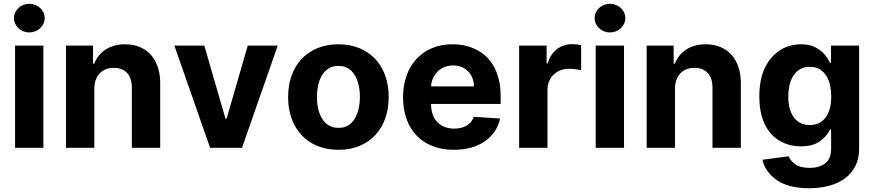

<svg xmlns="http://www.w3.org/2000/svg" viewBox="-20 -789 4667 1025"><path d="M60.4 0V-545.5H211.6V0ZM54.7 -692.5Q54.7 -709.2 61.4 -723.2Q68.2 -737.2 79.5 -747.3Q90.9 -757.5 105.6 -763.1Q120.4 -768.8 136.4 -768.8Q152.3 -768.8 167.3 -763.1Q182.2 -757.5 193.5 -747.3Q204.9 -737.2 211.6 -723.2Q218.4 -709.2 218.4 -692.5Q218.4 -675.8 211.6 -661.8Q204.9 -647.7 193.4 -637.4Q181.8 -627.1 167.1 -621.4Q152.3 -615.8 136.4 -615.8Q120.4 -615.8 105.6 -621.6Q90.9 -627.5 79.5 -637.6Q68.2 -647.7 61.4 -661.9Q54.7 -676.1 54.7 -692.5Z M332.4 -545.5H476.6V-449.2H483Q492.2 -473 507.6 -492.2Q523.1 -511.4 543.9 -524.7Q564.6 -538 590.7 -545.3Q616.8 -552.6 647 -552.6Q693.5 -552.6 728.7 -536.9Q763.8 -521.3 787.5 -494Q811.1 -466.6 823.2 -429Q835.2 -391.3 835.2 -347.3V0H683.9V-320.3Q683.9 -371.4 658.9 -399.1Q633.9 -426.8 587 -426.8Q564.3 -426.8 545.3 -419.4Q526.3 -411.9 512.6 -397.5Q498.9 -383.2 491.3 -362.6Q483.7 -342 483.7 -315.3V0H332.4Z M910.9 -545.5H1070.7L1183.9 -155.2H1189.6L1302.6 -545.5H1462.7L1272 0H1101.6Z M1786.6 -552.6Q1848.4 -552.6 1898.1 -532.1Q1947.8 -511.7 1982.8 -474.8Q2017.8 -437.9 2036.4 -385.8Q2055 -333.8 2055 -270.6Q2055 -209.9 2037.1 -158.4Q2019.2 -106.9 1984.9 -69.2Q1950.6 -31.6 1900.7 -10.5Q1850.9 10.7 1786.6 10.7Q1724.4 10.7 1674.7 -9.8Q1625 -30.2 1590.2 -67.3Q1555.4 -104.4 1536.8 -156.2Q1518.1 -208.1 1518.1 -270.6Q1518.1 -333.8 1536.8 -385.8Q1555.4 -437.9 1590.4 -474.8Q1625.4 -511.7 1675.1 -532.1Q1724.8 -552.6 1786.6 -552.6ZM1671.9 -271.7Q1671.9 -253.2 1674.2 -233.7Q1676.5 -214.1 1681.8 -195.8Q1687.1 -177.6 1696 -161.2Q1704.9 -144.9 1717.7 -132.8Q1730.5 -120.7 1747.7 -113.6Q1764.9 -106.5 1787.3 -106.5Q1809.7 -106.5 1826.7 -113.6Q1843.8 -120.7 1856.4 -133Q1869 -145.2 1877.5 -161.6Q1886 -177.9 1891.3 -196.4Q1896.7 -214.8 1899 -234.2Q1901.3 -253.6 1901.3 -271.7Q1901.3 -290.1 1899 -309.5Q1896.7 -328.8 1891.5 -347.1Q1886.4 -365.4 1877.7 -381.7Q1869 -398.1 1856.4 -410.5Q1843.8 -422.9 1826.7 -430Q1809.7 -437.1 1787.3 -437.1Q1753.9 -437.1 1731.5 -421.7Q1709.2 -406.2 1696 -382.1Q1682.9 -358 1677.4 -328.7Q1671.9 -299.4 1671.9 -271.7Z M2131.7 -270.2Q2131.7 -329.9 2149.1 -381.4Q2166.5 -432.9 2200.3 -471.1Q2234 -509.2 2283.4 -530.9Q2332.7 -552.6 2396.3 -552.6Q2468.4 -552.6 2526.6 -522Q2555.8 -506.7 2579 -483.8Q2602.3 -460.9 2618.6 -430Q2634.9 -399.1 2643.8 -360.6Q2652.7 -322.1 2652.7 -275.6V-234H2281.2V-233.7Q2281.2 -204.5 2289.2 -180.4Q2297.2 -156.2 2313 -138.8Q2328.8 -121.4 2351.9 -111.9Q2375 -102.3 2404.8 -102.3Q2443.5 -102.3 2470.9 -118.3Q2498.2 -134.2 2509.6 -165.5L2649.5 -156.2Q2633.5 -80.3 2568.5 -34.8Q2502.8 10.7 2402.3 10.7Q2339.5 10.7 2289.4 -9.1Q2239.3 -28.8 2204.2 -65.2Q2169 -101.6 2150.4 -153.6Q2131.7 -205.6 2131.7 -270.2ZM2281.2 -327.8H2510.3Q2509.9 -352.3 2501.8 -372.9Q2493.6 -393.5 2479 -408.2Q2464.5 -422.9 2444.1 -431.3Q2423.7 -439.6 2398.8 -439.6Q2374.3 -439.6 2353.3 -431.3Q2332.4 -422.9 2316.9 -408Q2301.5 -393.1 2292.1 -372.7Q2282.7 -352.3 2281.2 -327.8Z M2751.4 0V-545.5H2898.1V-450.3H2903.8Q2911.2 -475.9 2924 -495Q2936.8 -514.2 2953.8 -527.2Q2970.9 -540.1 2991.5 -546.7Q3012.1 -553.3 3034.8 -553.3Q3060 -553.3 3082.4 -547.9V-413.7Q3077.1 -415.5 3069.4 -416.9Q3061.8 -418.3 3053.1 -419.4Q3044.4 -420.5 3035.3 -421.2Q3026.3 -421.9 3018.5 -421.9Q2993.6 -421.9 2972.3 -413.7Q2951 -405.5 2935.5 -390.6Q2920.1 -375.7 2911.4 -354.9Q2902.7 -334.2 2902.7 -308.6V0Z M3160.2 0V-545.5H3311.4V0ZM3154.5 -692.5Q3154.5 -709.2 3161.2 -723.2Q3168 -737.2 3179.3 -747.3Q3190.7 -757.5 3205.4 -763.1Q3220.2 -768.8 3236.2 -768.8Q3252.1 -768.8 3267 -763.1Q3282 -757.5 3293.3 -747.3Q3304.7 -737.2 3311.4 -723.2Q3318.2 -709.2 3318.2 -692.5Q3318.2 -675.8 3311.4 -661.8Q3304.7 -647.7 3293.1 -637.4Q3281.6 -627.1 3266.9 -621.4Q3252.1 -615.8 3236.2 -615.8Q3220.2 -615.8 3205.4 -621.6Q3190.7 -627.5 3179.3 -637.6Q3168 -647.7 3161.2 -661.9Q3154.5 -676.1 3154.5 -692.5Z M3432.2 -545.5H3576.3V-449.2H3582.7Q3592 -473 3607.4 -492.2Q3622.9 -511.4 3643.6 -524.7Q3664.4 -538 3690.5 -545.3Q3716.6 -552.6 3746.8 -552.6Q3793.3 -552.6 3828.5 -536.9Q3863.6 -521.3 3887.3 -494Q3910.9 -466.6 3922.9 -429Q3935 -391.3 3935 -347.3V0H3783.7V-320.3Q3783.7 -371.4 3758.7 -399.1Q3733.7 -426.8 3686.8 -426.8Q3664.1 -426.8 3645.1 -419.4Q3626.1 -411.9 3612.4 -397.5Q3598.7 -383.2 3591.1 -362.6Q3583.5 -342 3583.5 -315.3V0H3432.2Z M4064.3 -428.6Q4079.5 -459.5 4100 -482.8Q4120.4 -506 4144.9 -521.5Q4169.4 -536.9 4197.1 -544.7Q4224.8 -552.6 4254.6 -552.6Q4301.1 -552.6 4331.3 -537.3Q4362.6 -521.3 4381.6 -498.9Q4400.6 -476.6 4410.5 -453.8H4416.2V-545.5H4566.4V5.3Q4566.4 57.5 4546.7 96.9Q4527 136.4 4491.5 162.8Q4456 189.3 4407 202.6Q4358 215.9 4299.7 215.9Q4189.3 215.9 4126.8 172.2Q4063.9 128.2 4050.4 63.9L4190.3 45.1Q4199.6 69.2 4226.6 88.8Q4252.5 107.2 4303.3 107.2Q4352.6 107.2 4384.9 83.5Q4416.9 59.7 4416.9 3.2V-96.6H4410.5Q4395.6 -63.2 4358 -35.5Q4320.3 -7.8 4255 -7.8Q4193.5 -7.8 4143.5 -36.6Q4118.3 -51.1 4098 -73Q4077.8 -94.8 4063.4 -124.3Q4049 -153.8 4041.4 -191.1Q4033.7 -228.3 4033.7 -273.8Q4033.7 -366.5 4064.3 -428.6ZM4188.2 -274.5Q4188.2 -239.3 4195.7 -210.9Q4203.1 -182.5 4217.7 -162.6Q4232.2 -142.8 4253.7 -132.1Q4275.2 -121.4 4302.9 -121.4Q4330.3 -121.4 4351.6 -131.7Q4372.9 -142 4387.6 -161.8Q4402.3 -181.5 4410 -209.9Q4417.6 -238.3 4417.6 -274.5Q4417.6 -302.2 4412.1 -330.3Q4406.6 -358.3 4393.3 -381Q4380 -403.8 4358 -418Q4335.9 -432.2 4302.9 -432.2Q4270.2 -432.2 4248.2 -417.8Q4226.2 -403.4 4212.9 -380.9Q4199.6 -358.3 4193.9 -330.3Q4188.2 -302.2 4188.2 -274.5Z"/></svg>

Font: Inter P
Style: Bold
Weight: 700
Designer: Rasmus Andersson
Foundry: rsms
Version: Version 3.018;git-588b23468